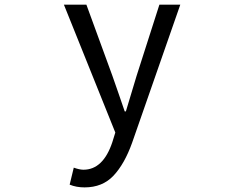

<svg xmlns="http://www.w3.org/2000/svg" viewBox="-20 -563 1040 817"><path d="M339.8 234.4Q304.7 234.4 276.4 222.7L293.9 150.4Q318.4 159.2 335 159.2Q418.9 159.2 458 42L470.7 1L252 -543H347.7L458 -241.2Q466.8 -215.8 485.4 -162.6Q503.9 -109.4 510.7 -88.9H515.6Q551.8 -209 561.5 -241.2L658.2 -543H747.1L542 44.9Q509.8 134.8 462.9 184.6Q416 234.4 339.8 234.4Z"/></svg>

Font: GenEi Gothic M Regular
Style: Regular
Weight: 400
Designer: o_tamon (Modified); [Source Han Sans]
Ryoko NISHIZUKA  (kana & ideographs); Paul D. Hunt (Latin, Greek & Cyrillic); Wenl
Version: Version 1.1a;Original Version 1.004